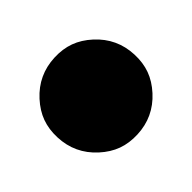

<svg xmlns="http://www.w3.org/2000/svg" viewBox="-105 -167 210 210"><g transform="rotate(20 0.0 -62.0)"><path d="M57 -86Q62 -74 62 -62Q62 -50 57 -38Q52 -26 44 -18Q36 -10 24 -5Q12 0 0 0Q-12 0 -24 -5Q-36 -10 -44 -18Q-52 -26 -57 -38Q-62 -50 -62 -62Q-62 -74 -57 -86Q-52 -98 -44 -106Q-36 -114 -24 -119Q-12 -124 0 -124Q12 -124 24 -119Q36 -114 44 -106Q52 -98 57 -86Z"/></g></svg>

Font: DSEG14 Modern
Style: Bold
Weight: 700
Designer: Keshikan(Twitter:@keshinomi_88pro)
Version: Version 0.46